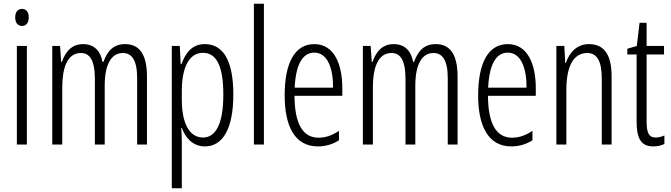

<svg xmlns="http://www.w3.org/2000/svg" viewBox="-20 -831 3620 1036"><path d="M99 -783C74 -783 62 -764 62 -737C62 -710 75 -691 99 -691C122 -691 135 -709 135 -737C135 -764 124 -783 99 -783ZM125 -583H71V-51H125Z M655 -593C593 -593 560 -557 538 -497H533C524 -550 493 -593 428 -593C364 -593 332 -548 314 -497H310L304 -583H262V-51H316V-360C316 -460 341 -545 416 -545C462 -545 492 -511 492 -403V-51H545V-370C545 -480 579 -545 643 -545C690 -545 720 -508 720 -410V-51H773V-418C773 -538 732 -593 655 -593Z M1085 -593C1018 -593 982 -548 959 -485H955L950 -583H907V185H961V-70C961 -96 959 -121 958 -141H961C980 -88 1020 -41 1086 -41C1181 -41 1239 -135 1239 -321C1239 -503 1185 -593 1085 -593ZM1075 -546C1152 -546 1185 -467 1185 -320C1185 -154 1140 -89 1075 -89C1004 -89 961 -162 961 -293V-340C961 -468 1001 -546 1075 -546Z M1404 -51V-811H1350V-51Z M1676 -593C1569 -593 1516 -489 1516 -316C1516 -153 1569 -41 1695 -41C1738 -41 1776 -53 1809 -74V-125C1772 -100 1736 -88 1699 -88C1612 -88 1570 -166 1569 -314H1827V-356C1827 -483 1784 -593 1676 -593ZM1676 -547C1748 -547 1778 -461 1777 -358H1570C1576 -486 1614 -547 1676 -547Z M2331 -593C2269 -593 2236 -557 2214 -497H2209C2200 -550 2169 -593 2104 -593C2040 -593 2008 -548 1990 -497H1986L1980 -583H1938V-51H1992V-360C1992 -460 2017 -545 2092 -545C2138 -545 2168 -511 2168 -403V-51H2221V-370C2221 -480 2255 -545 2319 -545C2366 -545 2396 -508 2396 -410V-51H2449V-418C2449 -538 2408 -593 2331 -593Z M2720 -593C2613 -593 2560 -489 2560 -316C2560 -153 2613 -41 2739 -41C2782 -41 2820 -53 2853 -74V-125C2816 -100 2780 -88 2743 -88C2656 -88 2614 -166 2613 -314H2871V-356C2871 -483 2828 -593 2720 -593ZM2720 -547C2792 -547 2822 -461 2821 -358H2614C2620 -486 2658 -547 2720 -547Z M3158 -593C3092 -593 3052 -547 3033 -491H3030L3025 -583H2982V-51H3036V-346C3036 -482 3079 -545 3149 -545C3200 -545 3227 -503 3227 -408V-51H3280V-421C3280 -539 3237 -593 3158 -593Z M3518 -89C3479 -89 3469 -118 3469 -177V-537H3563V-583H3469V-708H3431L3416 -583L3365 -568V-537H3415V-174C3415 -86 3438 -41 3504 -41C3529 -41 3548 -46 3565 -54V-100C3552 -94 3535 -89 3518 -89Z"/></svg>

Font: Noto Sans Tamil UI ExtraCondensed Light
Style: Regular
Weight: 300
Width: 2
Designer: Jelle Bosma - Monotype Design Team
Foundry: Monotype Imaging Inc.
Version: Version 2.004